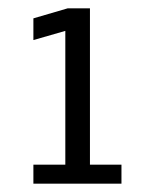

<svg xmlns="http://www.w3.org/2000/svg" viewBox="-20 -720 370 460"><path d="M60 -280V-325.5H136.5V-646L60 -624V-676L142 -700H195.5V-325.5H271V-280Z"/></svg>

Font: Trispace SemiCondensed Light
Style: Regular
Weight: 300
Width: 4
Designer: Tyler Finck
Foundry: Etcetera Type Company
Version: Version 1.210; ttfautohint (v1.8.3)